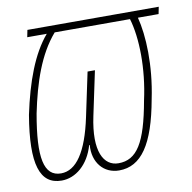

<svg xmlns="http://www.w3.org/2000/svg" viewBox="-66 -593 668 668"><g transform="rotate(-10 268.5 -258.5)"><path d="M100 10C149 10 196 -28 215 -95H217C212 -33 249 10 303 10C381 10 429 -59 457 -215C481 -330 476 -437 459 -502H532L537 -527H73L68 -502H137C85 -441 51 -349 27 -235C-2 -64 23 10 100 10ZM102 -15C41 -15 27 -83 54 -235C76 -342 107 -435 165 -502H431C452 -432 454 -322 430 -215C404 -69 370 -15 305 -15C253 -15 221 -70 247 -192L280 -348H254L221 -192C196 -74 156 -15 102 -15Z"/></g></svg>

Font: Noto Sans Condensed Thin
Style: Italic
Weight: 100
Width: 3
Italic angle: -12°
Designer: Monotype Design Team
Foundry: Monotype Imaging Inc.
Version: Version 2.013